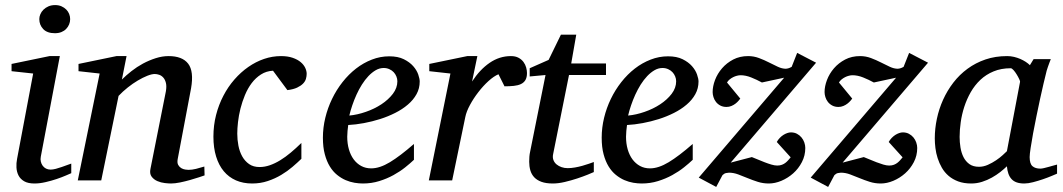

<svg xmlns="http://www.w3.org/2000/svg" viewBox="-20 -717 4224 763"><path d="M263.2 -28.8Q257.3 -26.4 241.7 -19.5Q226.1 -12.7 205.1 -5.6Q184.1 1.5 160.9 6.8Q137.7 12.2 117.2 12.2Q91.3 12.2 76.2 3.4Q61 -5.4 53.7 -19.5Q46.4 -33.7 45.4 -51.3Q44.4 -68.8 47.9 -85.9L111.8 -424.8L25.9 -434.1V-462.9L176.8 -494.1H217.8L142.1 -94.2Q140.1 -84 142.3 -74.7Q144.5 -65.4 149.7 -58.3Q154.8 -51.3 162.8 -47.1Q170.9 -43 181.2 -43Q189.9 -43 201.9 -46.1Q213.9 -49.3 225.8 -53.5Q237.8 -57.6 248 -61.5Q258.3 -65.4 263.2 -66.9ZM258.8 -641.1Q258.8 -629.9 254.6 -619.9Q250.5 -609.9 242.9 -602.1Q235.4 -594.2 224.1 -589.6Q212.9 -585 198.2 -585Q167.5 -585 151.9 -601.3Q136.2 -617.7 136.2 -641.1Q136.2 -650.9 140.4 -660.6Q144.5 -670.4 152.6 -678.5Q160.6 -686.5 172.4 -691.7Q184.1 -696.8 199.2 -696.8Q213.4 -696.8 224.4 -691.9Q235.4 -687 243.2 -679.2Q251 -671.4 254.9 -661.4Q258.8 -651.4 258.8 -641.1Z M793 -20Q786.6 -17.6 770.8 -12.5Q754.9 -7.3 735.4 -1.7Q715.8 3.9 695.3 8.1Q674.8 12.2 659.2 12.2Q650.4 12.2 635 10.5Q619.6 8.8 605.5 2.7Q591.3 -3.4 582.5 -15.1Q573.7 -26.9 578.1 -46.9L639.2 -354Q642.6 -374 639.4 -387.2Q636.2 -400.4 629.2 -408.4Q622.1 -416.5 612.8 -419.7Q603.5 -422.9 595.2 -422.9Q583 -422.9 565.2 -415.8Q547.4 -408.7 527.6 -397Q507.8 -385.3 487.8 -369.4Q467.8 -353.5 451.2 -335.9L382.3 0H289.1L376 -424.8L292 -434.1V-462.9L442.9 -494.1H482.9L464.4 -400.9Q481 -417.5 502.4 -434.3Q523.9 -451.2 548.3 -464.4Q572.8 -477.5 598.9 -485.8Q625 -494.1 649.9 -494.1Q704.6 -494.1 727.8 -463.9Q751 -433.6 739.3 -366.2L686 -84Q683.6 -69.8 688.2 -61.5Q692.9 -53.2 700.4 -48.8Q708 -44.4 716.3 -43.2Q724.6 -42 729 -42Q742.7 -42 758.8 -45.9Q774.9 -49.8 792 -55.2Z M1198.7 -423.8Q1198.7 -414.1 1195.8 -403.8Q1192.9 -393.6 1184.3 -384.8Q1175.8 -376 1160.9 -368.9Q1146 -361.8 1122.1 -358.9L1064.9 -436Q1038.1 -434.6 1017.1 -421.1Q996.1 -407.7 980.2 -386.7Q964.4 -365.7 953.4 -339.1Q942.4 -312.5 935.5 -285.2Q928.7 -257.8 925.8 -231.9Q922.9 -206.1 922.9 -186Q922.9 -161.6 927.5 -137.9Q932.1 -114.3 942.6 -95.5Q953.1 -76.7 970 -64.9Q986.8 -53.2 1011.7 -53.2Q1031.7 -53.2 1052.2 -60.3Q1072.8 -67.4 1093.5 -80.1Q1114.3 -92.8 1135.3 -110.4Q1156.2 -127.9 1177.7 -148.9V-85.9Q1162.1 -70.8 1142.1 -53.7Q1122.1 -36.6 1097.7 -22Q1073.2 -7.3 1044.2 2.4Q1015.1 12.2 981.9 12.2Q946.3 12.2 917.7 -0.2Q889.2 -12.7 869.4 -36.4Q849.6 -60.1 838.9 -94.7Q828.1 -129.4 828.1 -173.8Q828.1 -218.8 838.6 -259.8Q849.1 -300.8 867.7 -336.4Q886.2 -372.1 911.6 -401.1Q937 -430.2 966.8 -450.9Q996.6 -471.7 1029.5 -482.9Q1062.5 -494.1 1096.7 -494.1Q1123.5 -494.1 1143.1 -487.3Q1162.6 -480.5 1174.8 -470.2Q1187 -460 1192.9 -447.5Q1198.7 -435.1 1198.7 -423.8Z M1559.1 -394Q1559.1 -403.8 1555.2 -413.3Q1551.3 -422.9 1544.4 -430.2Q1537.6 -437.5 1527.3 -442.1Q1517.1 -446.8 1504.9 -446.8Q1488.3 -446.8 1473.1 -438Q1458 -429.2 1444.1 -414.6Q1430.2 -399.9 1418.2 -380.9Q1406.2 -361.8 1396.7 -340.8Q1387.2 -319.8 1379.9 -298.3Q1372.6 -276.9 1368.2 -257.8Q1399.9 -260.7 1433.8 -272.5Q1467.8 -284.2 1495.6 -302.5Q1523.4 -320.8 1541.3 -344.2Q1559.1 -367.7 1559.1 -394ZM1647.9 -393.1Q1647.9 -365.7 1635.3 -342.8Q1622.6 -319.8 1600.8 -301.3Q1579.1 -282.7 1550.5 -268.3Q1522 -253.9 1490.5 -243.9Q1459 -233.9 1426.3 -227.8Q1393.6 -221.7 1363.8 -220.2Q1362.3 -210.4 1361.1 -196.8Q1359.9 -183.1 1359.9 -173.8Q1359.9 -146.5 1366.5 -123.5Q1373 -100.6 1385.5 -83.7Q1397.9 -66.9 1415.5 -57.4Q1433.1 -47.9 1455.1 -47.9Q1488.8 -47.9 1529.3 -72.3Q1569.8 -96.7 1625 -145V-82Q1610.8 -68.4 1590.3 -52Q1569.8 -35.6 1543.7 -21.2Q1517.6 -6.8 1486.8 2.7Q1456.1 12.2 1421.9 12.2Q1406.7 12.2 1388.9 9.3Q1371.1 6.3 1353.5 -1.2Q1335.9 -8.8 1319.6 -22Q1303.2 -35.2 1290.8 -55.4Q1278.3 -75.7 1270.8 -103.8Q1263.2 -131.8 1263.2 -169.9Q1263.2 -209.5 1272.7 -248.8Q1282.2 -288.1 1299.6 -324Q1316.9 -359.9 1341.3 -390.9Q1365.7 -421.9 1395 -444.6Q1424.3 -467.3 1457.8 -480.2Q1491.2 -493.2 1526.9 -493.2Q1561.5 -493.2 1584.7 -481.7Q1607.9 -470.2 1622.1 -454.1Q1636.2 -438 1642.1 -420.9Q1647.9 -403.8 1647.9 -393.1Z M2074.2 -426.8Q2074.2 -409.2 2067.9 -398.7Q2061.5 -388.2 2049.8 -382.8Q2038.1 -377.4 2021.7 -375.7Q2005.4 -374 1984.9 -374L1960.9 -421.9Q1942.4 -414.1 1921.1 -394.8Q1899.9 -375.5 1880.9 -350.8Q1861.8 -326.2 1847.7 -300Q1833.5 -273.9 1829.1 -252L1776.9 0H1684.1L1770 -424.8L1686 -434.1V-462.9L1836.9 -494.1H1877L1856 -393.1Q1886.7 -440.4 1925.8 -467.3Q1964.8 -494.1 2010.3 -494.1Q2028.3 -494.1 2040.5 -487.5Q2052.7 -481 2060.3 -470.7Q2067.9 -460.4 2071 -448.7Q2074.2 -437 2074.2 -426.8Z M2241.2 -418.9 2178.2 -105Q2175.3 -91.8 2179.2 -81.3Q2183.1 -70.8 2191.7 -63.7Q2200.2 -56.6 2211.7 -52.7Q2223.1 -48.8 2235.8 -48.8Q2250 -48.8 2265.1 -51.5Q2280.3 -54.2 2294.2 -58.1Q2308.1 -62 2320.1 -66.2Q2332 -70.3 2339.8 -73.2V-33.2Q2333.5 -30.3 2315.4 -22.9Q2297.4 -15.6 2273.9 -7.8Q2250.5 0 2224.6 6.1Q2198.7 12.2 2177.2 12.2Q2149.9 12.2 2131.8 5.6Q2113.8 -1 2103 -12.5Q2092.3 -23.9 2087.6 -39.8Q2083 -55.7 2083 -74.2Q2083 -84 2083.7 -94.2Q2084.5 -104.5 2086.9 -115.2L2147.9 -418.9L2085 -413.1V-445.8L2160.2 -479L2209 -579.1H2270L2250 -464.8H2388.2V-418.9Z M2667 -394Q2667 -403.8 2663.1 -413.3Q2659.2 -422.9 2652.3 -430.2Q2645.5 -437.5 2635.3 -442.1Q2625 -446.8 2612.8 -446.8Q2596.2 -446.8 2581.1 -438Q2565.9 -429.2 2552 -414.6Q2538.1 -399.9 2526.1 -380.9Q2514.2 -361.8 2504.6 -340.8Q2495.1 -319.8 2487.8 -298.3Q2480.5 -276.9 2476.1 -257.8Q2507.8 -260.7 2541.7 -272.5Q2575.7 -284.2 2603.5 -302.5Q2631.3 -320.8 2649.2 -344.2Q2667 -367.7 2667 -394ZM2755.9 -393.1Q2755.9 -365.7 2743.2 -342.8Q2730.5 -319.8 2708.7 -301.3Q2687 -282.7 2658.4 -268.3Q2629.9 -253.9 2598.4 -243.9Q2566.9 -233.9 2534.2 -227.8Q2501.5 -221.7 2471.7 -220.2Q2470.2 -210.4 2469 -196.8Q2467.8 -183.1 2467.8 -173.8Q2467.8 -146.5 2474.4 -123.5Q2481 -100.6 2493.4 -83.7Q2505.9 -66.9 2523.4 -57.4Q2541 -47.9 2563 -47.9Q2596.7 -47.9 2637.2 -72.3Q2677.7 -96.7 2732.9 -145V-82Q2718.8 -68.4 2698.2 -52Q2677.7 -35.6 2651.6 -21.2Q2625.5 -6.8 2594.7 2.7Q2564 12.2 2529.8 12.2Q2514.6 12.2 2496.8 9.3Q2479 6.3 2461.4 -1.2Q2443.8 -8.8 2427.5 -22Q2411.1 -35.2 2398.7 -55.4Q2386.2 -75.7 2378.7 -103.8Q2371.1 -131.8 2371.1 -169.9Q2371.1 -209.5 2380.6 -248.8Q2390.1 -288.1 2407.5 -324Q2424.8 -359.9 2449.2 -390.9Q2473.6 -421.9 2502.9 -444.6Q2532.2 -467.3 2565.7 -480.2Q2599.1 -493.2 2634.8 -493.2Q2669.4 -493.2 2692.6 -481.7Q2715.8 -470.2 2730 -454.1Q2744.1 -438 2750 -420.9Q2755.9 -403.8 2755.9 -393.1Z M2883.8 -70.8 2967.8 -92.8Q2978 -88.9 2991.2 -83.3Q3004.4 -77.6 3018.3 -72.3Q3032.2 -66.9 3045.4 -63Q3058.6 -59.1 3068.8 -59.1Q3079.6 -59.1 3087.6 -62.3Q3095.7 -65.4 3101.8 -70.3Q3107.9 -75.2 3112.8 -80.8Q3117.7 -86.4 3122.1 -91.8L3066.9 -152.8Q3071.8 -161.6 3078.6 -168.7Q3085.4 -175.8 3093 -180.7Q3100.6 -185.5 3108.4 -188.2Q3116.2 -190.9 3123 -190.9Q3136.7 -190.9 3147.2 -185.3Q3157.7 -179.7 3165 -170.9Q3172.4 -162.1 3176.3 -150.9Q3180.2 -139.6 3180.2 -128.9Q3180.2 -98.6 3166.7 -72.8Q3153.3 -46.9 3132.1 -28.1Q3110.8 -9.3 3085.2 1.5Q3059.6 12.2 3035.2 12.2Q3012.2 12.2 2991.5 5.6Q2970.7 -1 2951.4 -9Q2932.1 -17.1 2913.6 -23.9Q2895 -30.8 2877 -30.8Q2873 -30.8 2865.5 -29.3Q2857.9 -27.8 2851.1 -21L2826.2 25.9L2756.8 -11.2L3096.2 -408.2L3007.8 -389.2Q2987.3 -400.4 2965.3 -409.2Q2943.4 -418 2922.9 -418Q2916.5 -418 2908.7 -416Q2900.9 -414.1 2893.6 -410.4Q2886.2 -406.7 2879.6 -401.4Q2873 -396 2869.1 -389.2L2921.9 -325.2Q2919.9 -322.3 2915 -316.7Q2910.2 -311 2903.1 -305.4Q2896 -299.8 2886.7 -295.9Q2877.4 -292 2867.2 -292Q2853 -292 2842.5 -297.6Q2832 -303.2 2825.2 -312Q2818.4 -320.8 2815.2 -331.3Q2812 -341.8 2812 -351.1Q2812 -374 2821.5 -399.2Q2831.1 -424.3 2849.4 -445.6Q2867.7 -466.8 2893.8 -480.5Q2919.9 -494.1 2953.1 -494.1Q2975.6 -494.1 2996.3 -486.3Q3017.1 -478.5 3035.6 -469Q3054.2 -459.5 3071 -451.7Q3087.9 -443.8 3103 -443.8Q3106 -443.8 3111.3 -445.1Q3116.7 -446.3 3126 -451.2L3147.9 -506.8L3223.1 -467.8Z M3328.6 -70.8 3412.6 -92.8Q3422.9 -88.9 3436 -83.3Q3449.2 -77.6 3463.1 -72.3Q3477.1 -66.9 3490.2 -63Q3503.4 -59.1 3513.7 -59.1Q3524.4 -59.1 3532.5 -62.3Q3540.5 -65.4 3546.6 -70.3Q3552.7 -75.2 3557.6 -80.8Q3562.5 -86.4 3566.9 -91.8L3511.7 -152.8Q3516.6 -161.6 3523.4 -168.7Q3530.3 -175.8 3537.8 -180.7Q3545.4 -185.5 3553.2 -188.2Q3561 -190.9 3567.9 -190.9Q3581.5 -190.9 3592 -185.3Q3602.5 -179.7 3609.9 -170.9Q3617.2 -162.1 3621.1 -150.9Q3625 -139.6 3625 -128.9Q3625 -98.6 3611.6 -72.8Q3598.1 -46.9 3576.9 -28.1Q3555.7 -9.3 3530 1.5Q3504.4 12.2 3480 12.2Q3457 12.2 3436.3 5.6Q3415.5 -1 3396.2 -9Q3377 -17.1 3358.4 -23.9Q3339.8 -30.8 3321.8 -30.8Q3317.9 -30.8 3310.3 -29.3Q3302.7 -27.8 3295.9 -21L3271 25.9L3201.7 -11.2L3541 -408.2L3452.6 -389.2Q3432.1 -400.4 3410.2 -409.2Q3388.2 -418 3367.7 -418Q3361.3 -418 3353.5 -416Q3345.7 -414.1 3338.4 -410.4Q3331.1 -406.7 3324.5 -401.4Q3317.9 -396 3314 -389.2L3366.7 -325.2Q3364.7 -322.3 3359.9 -316.7Q3355 -311 3347.9 -305.4Q3340.8 -299.8 3331.5 -295.9Q3322.3 -292 3312 -292Q3297.9 -292 3287.4 -297.6Q3276.9 -303.2 3270 -312Q3263.2 -320.8 3260 -331.3Q3256.8 -341.8 3256.8 -351.1Q3256.8 -374 3266.4 -399.2Q3275.9 -424.3 3294.2 -445.6Q3312.5 -466.8 3338.6 -480.5Q3364.7 -494.1 3397.9 -494.1Q3420.4 -494.1 3441.2 -486.3Q3461.9 -478.5 3480.5 -469Q3499 -459.5 3515.9 -451.7Q3532.7 -443.8 3547.9 -443.8Q3550.8 -443.8 3556.2 -445.1Q3561.5 -446.3 3570.8 -451.2L3592.8 -506.8L3668 -467.8Z M4033.7 -392.1Q4034.2 -394.5 4030 -403.3Q4025.9 -412.1 4020 -421.6Q4014.2 -431.2 4007.6 -438.5Q4001 -445.8 3996.6 -445.8Q3958.5 -445.8 3928.5 -433.3Q3898.4 -420.9 3876 -399.7Q3853.5 -378.4 3837.6 -350.6Q3821.8 -322.8 3812 -292.5Q3802.2 -262.2 3797.9 -231.4Q3793.5 -200.7 3793.5 -172.9Q3793.5 -151.9 3796.9 -130.9Q3800.3 -109.9 3808.8 -92.8Q3817.4 -75.7 3832.3 -64.9Q3847.2 -54.2 3870.6 -54.2Q3888.2 -54.2 3905.8 -62Q3923.3 -69.8 3938.5 -80.1Q3953.6 -90.3 3964.8 -100.6Q3976.1 -110.8 3981.4 -116.2ZM4180.7 -26.9Q4174.8 -24.4 4159.2 -17.8Q4143.6 -11.2 4124.3 -4.6Q4105 2 4085.2 7.1Q4065.4 12.2 4050.8 12.2Q4032.7 12.2 4020.3 7.8Q4007.8 3.4 3999.8 -5.4Q3991.7 -14.2 3987.3 -26.9Q3982.9 -39.6 3981.4 -56.2Q3970.2 -45.4 3955.1 -33.4Q3939.9 -21.5 3921.6 -11.2Q3903.3 -1 3882.6 5.6Q3861.8 12.2 3839.4 12.2Q3810.1 12.2 3787.8 3.9Q3765.6 -4.4 3749.5 -18.3Q3733.4 -32.2 3722.9 -50.5Q3712.4 -68.8 3706.1 -88.6Q3699.7 -108.4 3697.3 -128.7Q3694.8 -148.9 3694.8 -167Q3694.8 -205.6 3703.1 -244.9Q3711.4 -284.2 3727.8 -320.6Q3744.1 -356.9 3768.6 -388.7Q3793 -420.4 3825 -443.8Q3856.9 -467.3 3896.2 -480.7Q3935.5 -494.1 3982.4 -494.1Q3996.1 -494.1 4009.5 -491Q4022.9 -487.8 4034.7 -482.7Q4046.4 -477.5 4056.2 -471.2Q4065.9 -464.8 4072.8 -458L4087.4 -481.9H4155.8Q4153.3 -476.1 4150.4 -468Q4147.5 -460 4144.5 -451.7Q4141.6 -443.4 4139.4 -436Q4137.2 -428.7 4136.7 -424.8Q4133.3 -411.6 4127 -385Q4120.6 -358.4 4113.5 -325.2Q4106.4 -292 4098.9 -255.6Q4091.3 -219.2 4085.4 -186.8Q4079.6 -154.3 4075.7 -129.2Q4071.8 -104 4071.8 -92.8Q4071.8 -66.4 4083 -56.6Q4094.2 -46.9 4114.7 -46.9Q4119.6 -46.9 4129.2 -49.1Q4138.7 -51.3 4148.9 -54.2Q4159.2 -57.1 4168 -59.6Q4176.8 -62 4180.7 -63Z"/></svg>

Font: Charis SIL CyrE
Style: Italic
Weight: 400
Italic angle: -11°
Foundry: SIL International
Version: Version 5.000